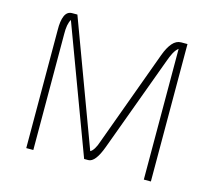

<svg xmlns="http://www.w3.org/2000/svg" viewBox="-101 -823 1052 945"><g transform="rotate(15 425.5 -350.0)"><path d="M107 -600Q106 -648 117.5 -674Q129 -700 154 -700H181L416 -67Q426 -72 435.5 -87.5Q445 -103 452 -125L631 -614Q646 -655 665.5 -677.5Q685 -700 710 -700H742L743 0H707L706 -666Q692 -655 682 -635.5Q672 -616 664 -593L485 -107Q454 -22 418 -22H397L157 -666Q142 -641 143 -591L144 0H108Z"/></g></svg>

Font: Panefresco 1wt
Style: Regular
Weight: 250
Version: Version 1.000